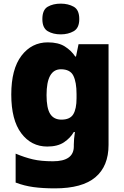

<svg xmlns="http://www.w3.org/2000/svg" viewBox="-20 -796 683 1056"><path d="M243 -563Q301 -563 336.5 -540.5Q372 -518 394 -485H398L412 -553H577V1Q577 118 504.5 179Q432 240 282 240Q215 240 164 233Q113 226 66 208V49Q116 70 161 80.5Q206 91 271 91Q386 91 386 9V-1Q386 -30 392 -70H386Q367 -37 332 -13.5Q297 10 240 10Q152 10 97 -63Q42 -136 42 -276Q42 -416 98 -489.5Q154 -563 243 -563ZM315 -415Q236 -415 236 -273Q236 -201 256 -169.5Q276 -138 318 -138Q365 -138 383 -167.5Q401 -197 401 -256V-279Q401 -344 383.5 -379.5Q366 -415 315 -415ZM314 -776Q355 -776 385.5 -759Q416 -742 416 -691Q416 -642 385.5 -624.5Q355 -607 314 -607Q272 -607 242.5 -624.5Q213 -642 213 -691Q213 -742 242.5 -759Q272 -776 314 -776Z"/></svg>

Font: Noto Sans Syriac Eastern Black
Style: Regular
Weight: 900
Designer: Patrick Giasson and the Monotype Design Team
Foundry: Monotype Imaging Inc.
Version: Version 3.001; ttfautohint (v1.8.4.7-5d5b)